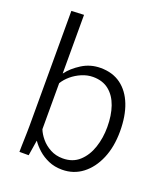

<svg xmlns="http://www.w3.org/2000/svg" viewBox="-139 -848 830 956"><g transform="rotate(20 275.5 -370.0)"><path d="M301 11Q261 11 229 -3Q197 -17 173.5 -38Q150 -59 135 -81H134L121 0H72Q72 -14 72.5 -31Q73 -48 73.5 -66.5Q74 -85 74.5 -103Q75 -121 75 -138V-748L141 -751V-441H142Q167 -475 211.5 -503Q256 -531 310 -531Q374 -531 418 -498.5Q462 -466 485 -407Q508 -348 508 -267Q508 -185 481.5 -122.5Q455 -60 408.5 -24.5Q362 11 301 11ZM285 -43Q338 -43 372.5 -74.5Q407 -106 424 -156.5Q441 -207 441 -265Q441 -327 424.5 -374.5Q408 -422 374.5 -449Q341 -476 290 -476Q260 -476 230.5 -463.5Q201 -451 178 -431.5Q155 -412 141 -389V-145Q150 -122 169.5 -98.5Q189 -75 218.5 -59Q248 -43 285 -43Z"/></g></svg>

Font: Murecho Thin Light
Style: Regular
Weight: 300
Version: Version 1.010